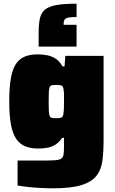

<svg xmlns="http://www.w3.org/2000/svg" viewBox="-20 -812 624 1038"><path d="M265 206Q232 206 196 204Q160 202 128.5 198.5Q97 195 75 191V56Q97 56 118.5 56Q140 56 162 56Q184 56 206 56Q251 56 275.5 54.5Q300 53 310.5 46Q321 39 323.5 23.5Q326 8 326 -20V-67H316Q299 -42 278.5 -29.5Q258 -17 235 -13Q212 -9 187 -9Q146 -9 116.5 -21Q87 -33 67.5 -61.5Q48 -90 39 -139.5Q30 -189 30 -265Q30 -341 39 -390.5Q48 -440 67 -467.5Q86 -495 115 -506.5Q144 -518 184 -518Q211 -518 236 -513Q261 -508 282 -494Q303 -480 318 -453H329L333 -510H540V-55Q540 9 533.5 57.5Q527 106 501 139Q475 172 419.5 189Q364 206 265 206ZM285 -173Q305 -173 313 -177Q321 -181 323 -198Q325 -210 325.5 -225.5Q326 -241 326 -263Q326 -284 326 -299.5Q326 -315 324 -325Q322 -345 313.5 -349Q305 -353 285 -353Q269 -353 260.5 -351Q252 -349 248.5 -341Q245 -333 244 -314.5Q243 -296 243 -263Q243 -230 244 -211.5Q245 -193 248.5 -185Q252 -177 260.5 -175Q269 -173 285 -173ZM189 -560V-635Q189 -681 195.5 -711.5Q202 -742 222.5 -759.5Q243 -777 284 -784.5Q325 -792 394 -792V-720Q347 -720 335.5 -712Q324 -704 324 -684V-678H394V-560Z"/></svg>

Font: Saira Thin Black
Style: Regular
Weight: 900
Version: Version 1.101